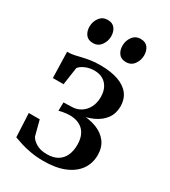

<svg xmlns="http://www.w3.org/2000/svg" viewBox="-185 -834 827 935"><g transform="rotate(30 229.0 -367.0)"><path d="M210.5 9Q172.5 9 140 3.2Q107.5 -2.5 82.2 -10.5Q57 -18.5 40 -25L33.5 -158H95L117 -74Q125 -57 148.8 -42.5Q172.5 -28 210 -28Q245.5 -28 269 -42Q292.5 -56 304.2 -81.5Q316 -107 316 -141Q316 -193 288.8 -220.8Q261.5 -248.5 210.5 -248.5Q202.5 -248.5 191.2 -247.2Q180 -246 169.8 -243.8Q159.5 -241.5 153 -239.5L154 -287L200.5 -288.5Q228 -289 250 -302.8Q272 -316.5 285.2 -341.5Q298.5 -366.5 298.5 -400Q298.5 -430.5 287.2 -452.2Q276 -474 255.8 -485.5Q235.5 -497 208 -497Q181 -497 157.8 -487Q134.5 -477 124.5 -463L110 -364H50L46 -509.5Q67 -509.5 85 -513.2Q103 -517 122 -521.8Q141 -526.5 164.5 -530.2Q188 -534 219.5 -534Q280 -534 321.2 -519.2Q362.5 -504.5 383.5 -476.5Q404.5 -448.5 404.5 -409Q404.5 -368.5 383.5 -339.8Q362.5 -311 325.2 -293.8Q288 -276.5 240 -270.5L252 -281Q304 -280.5 343.2 -265.5Q382.5 -250.5 404.8 -221Q427 -191.5 427 -148Q427 -102.5 402.8 -67.2Q378.5 -32 330.5 -11.5Q282.5 9 210.5 9ZM132.5 -609Q105.5 -609 92.2 -626.8Q79 -644.5 79 -670.5Q79 -699 95.5 -721Q112 -743 140 -743H141Q168.5 -743 181.5 -725.2Q194.5 -707.5 194.5 -681.5Q194.5 -654 178.2 -631.5Q162 -609 133.5 -609ZM318 -609Q291 -609 277.8 -626.8Q264.5 -644.5 264.5 -670.5Q264.5 -699 281 -721Q297.5 -743 325.5 -743H326.5Q354 -743 367 -725.2Q380 -707.5 380 -681.5Q380 -654 363.8 -631.5Q347.5 -609 319 -609Z"/></g></svg>

Font: Merriweather 96pt
Style: Regular
Weight: 400
Version: Version 2.100